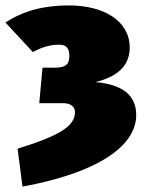

<svg xmlns="http://www.w3.org/2000/svg" viewBox="-30 -577 531 709"><path d="M224 -557C129 -557 55 -536 -10 -494L91 -385C124 -402 153 -412 189 -412C215 -412 226 -398 226 -372C226 -344 219 -327 171 -327H127L115 -196H204C234 -196 247 -180 247 -162C246 -110 187 -75 35 -28L53 112C327 62 473 -36 473 -152C473 -226 422 -265 322 -274C403 -293 449 -334 449 -401C449 -499 355 -557 224 -557Z"/></svg>

Font: Fira Sans Ultra
Style: Regular
Weight: 950
Designer: Carrois Corporate & Edenspiekermann AG
Foundry: Carrois Corporate GbR & Edenspiekermann AG
Version: Version 4.203;PS 004.203;hotconv 1.0.88;makeotf.lib2.5.64775